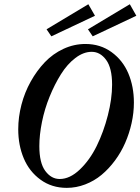

<svg xmlns="http://www.w3.org/2000/svg" viewBox="-20 -887 673 920"><path d="M226.1 -712.9 203.1 -746.6 403.3 -866.7 435.1 -811.5ZM424.3 -712.9 401.4 -746.6 602.1 -866.7 633.3 -811.5ZM299.8 13.2Q228 13.2 174.3 -25.9Q120.6 -64.9 94 -127.9Q67.4 -190.9 67.4 -267.6Q67.4 -326.2 82.8 -385.3Q98.1 -444.3 127.2 -496.3Q156.2 -548.3 194.8 -588.9Q233.4 -629.4 283.9 -652.8Q334.5 -676.3 389.2 -676.3Q460.9 -676.3 514.6 -637.2Q568.4 -598.1 595 -535.2Q621.6 -472.2 621.6 -395.5Q621.6 -346.7 610.6 -297.1Q599.6 -247.6 579.8 -202.4Q560.1 -157.2 530.8 -117.7Q501.5 -78.1 466.6 -49.1Q431.6 -20 388.4 -3.4Q345.2 13.2 299.8 13.2ZM266.1 -29.3Q314.9 -29.3 362.5 -74.7Q410.2 -120.1 443.4 -187.7Q476.6 -255.4 496.8 -334.5Q517.1 -413.6 517.1 -481Q517.1 -561.5 488.5 -600.1Q460 -638.7 419.4 -638.7Q379.9 -638.7 341.1 -609.1Q302.2 -579.6 272 -531.2Q241.7 -482.9 217.8 -424.1Q193.8 -365.2 181.2 -303Q168.5 -240.7 168.5 -187Q168.5 -106.4 197 -67.9Q225.6 -29.3 266.1 -29.3Z"/></svg>

Font: Elstob 10pt SemiBold
Style: Italic
Weight: 600
Italic angle: -20°
Designer: Peter S. Baker
Version: Version 1.015